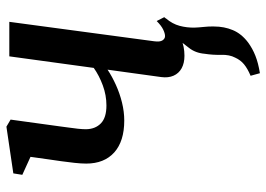

<svg xmlns="http://www.w3.org/2000/svg" viewBox="-136 -448 830 598"><g transform="rotate(-90 279.0 -149.0)"><path d="M350 245.5 342 216.5Q364.5 207 377.8 196Q391 185 398.5 168.5Q408 150.5 407.2 124.8Q406.5 99 410.5 73.5Q413 44.5 429 24.5Q445 4.5 456 -10.5L520.5 -47Q503.5 -27 497.5 -4.5Q491.5 18 492 42Q492.5 55.5 494.2 71.5Q496 87.5 495.5 102.5Q495.5 134.5 484.2 161.2Q473 188 446 208.5Q427 222.5 404.2 231.5Q381.5 240.5 350 245.5ZM205.5 -531 184.5 -378.5Q183 -366 180.8 -350.8Q178.5 -335.5 177 -321Q175.5 -306.5 175.5 -296Q176 -267 193.8 -249.8Q211.5 -232.5 249.5 -232.5Q281.5 -232.5 312 -243.8Q342.5 -255 366.5 -272L402.5 -535H510L449.5 -84Q447 -66 452.2 -58Q457.5 -50 465.5 -50Q474 -50 486 -55.8Q498 -61.5 512.5 -76L524.5 -52.5Q516 -40.5 498.8 -25.8Q481.5 -11 457.5 -0.2Q433.5 10.5 404.5 10.5Q381.5 10.5 365.5 1.8Q349.5 -7 342.2 -23.5Q335 -40 338 -62L361 -229Q340 -215 313.5 -203Q287 -191 258.5 -184Q230 -177 202.5 -177Q138 -177 103.2 -208.2Q68.5 -239.5 68.5 -295.5Q68.5 -311.5 70.8 -332.2Q73 -353 76 -374Q79 -395 81.5 -412L89.5 -469L33.5 -494.5L38 -522.5L183.5 -544Z"/></g></svg>

Font: Merriweather 72pt Medium
Style: Italic
Weight: 500
Italic angle: -7.8°
Version: Version 2.101